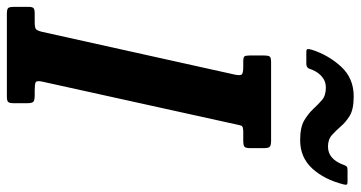

<svg xmlns="http://www.w3.org/2000/svg" viewBox="-306 -764 1024 545"><g transform="rotate(90 205.5 -492.0)"><path d="M-47 -20.5V-62Q-47 -73 -43 -76Q-39 -79 -28.5 -79H-4.5Q12 -79 16.2 -82.5Q20.5 -86 24 -100.5L145.5 -648Q148.5 -663 144.5 -667Q140.5 -671 122.5 -671H108Q96.5 -671 93.8 -674.2Q91 -677.5 91 -689V-729Q91 -742 94 -746Q97 -750 110.5 -750H333Q346 -750 350 -746.2Q354 -742.5 354 -729.5V-690.5Q354 -677.5 349.8 -674.2Q345.5 -671 332.5 -671H308.5Q292.5 -671 290.5 -666Q288.5 -661 286 -648L165 -99.5Q162 -84.5 167 -81.8Q172 -79 190 -79H203.5Q218.5 -79 222.5 -75Q226.5 -71 226.5 -56.5V-21Q226.5 -8 223.2 -4Q220 0 207.5 0H-26.5Q-40 0 -43.5 -3.5Q-47 -7 -47 -20.5ZM331.5 -832.5Q294.5 -832.5 275 -844.2Q255.5 -856 242 -870.5Q230.5 -883 217.8 -894.2Q205 -905.5 182 -905.5Q163 -905.5 149 -892.5Q135 -879.5 128 -857Q124 -850 114.5 -850H81.5Q73 -850 72.8 -853.8Q72.5 -857.5 74.5 -865Q89.5 -912.5 122.5 -948.5Q155.5 -984.5 207 -984.5Q244 -984.5 262.5 -973Q281 -961.5 293.5 -946.5Q304 -934.5 316.5 -923Q329 -911.5 349.5 -911.5Q385.5 -911.5 401.5 -956Q403.5 -961.5 406 -964.2Q408.5 -967 415.5 -967H450Q456.5 -967 457.5 -964.5Q458.5 -962 457 -956Q443 -900.5 411.5 -866.5Q380 -832.5 331.5 -832.5Z"/></g></svg>

Font: Besley* Condensed Semi
Style: Italic
Weight: 600
Width: 3
Italic angle: -13°
Designer: Owen Earl
Foundry: indestructible type*
Version: Version 3.000; ttfautohint (v1.8.3)